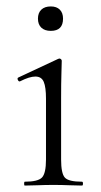

<svg xmlns="http://www.w3.org/2000/svg" viewBox="-20 -577 315 597"><path d="M57 0Q55 0 55 -6Q55 -12 57 -12Q98 -12 110.5 -25Q123 -38 123 -81V-270Q123 -306 116 -322.5Q109 -339 90 -339Q81 -339 69.5 -335.5Q58 -332 42 -324Q38 -323 35.5 -328.5Q33 -334 37 -336L161 -394Q164 -395 165 -395Q167 -395 169.5 -393Q172 -391 172 -388Q172 -381 171 -349.5Q170 -318 170 -271V-81Q170 -38 181.5 -25Q193 -12 235 -12Q238 -12 238 -6Q238 0 235 0Q218 0 195 -1Q172 -2 146 -2Q121 -2 98 -1Q75 0 57 0ZM138 -481Q119 -481 108.5 -491Q98 -501 98 -519Q98 -537 108.5 -547Q119 -557 138 -557Q156 -557 166 -547Q176 -537 176 -519Q176 -481 138 -481Z"/></svg>

Font: Cormorant Light
Style: Regular
Weight: 300
Designer: Christian Thalmann (Catharsis Fonts)
Foundry: Catharsis Fonts
Version: Version 4.000